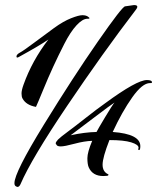

<svg xmlns="http://www.w3.org/2000/svg" viewBox="-20 -669 635 758"><path d="M325 -595Q306 -595 282 -569Q258 -543 234 -496Q210 -449 190 -405.5Q170 -362 149.5 -312Q129 -262 122 -247Q83 -254 69 -280Q65 -287 65 -300Q65 -313 73 -335Q107 -430 171 -513Q138 -490 56 -445Q45 -438 45 -446Q45 -454 59 -461.5Q73 -469 115 -500.5Q157 -532 193.5 -558.5Q230 -585 260.5 -597Q291 -609 305 -609Q319 -609 327 -603.5Q335 -598 333 -596.5Q331 -595 329 -595Q327 -595 325 -595ZM474 -644 509 -649Q531 -649 516 -630Q386 -460 245 -251Q104 -42 61 58Q56 69 49 69Q47 69 42 66Q37 63 37 54Q37 12 153 -176.5Q269 -365 366 -504.5Q463 -644 474 -644ZM412 -116Q385 -47 385 -19Q385 9 407 19Q411 22 404 25Q396 26 388 26Q345 26 330 -9Q325 -21 325 -44.5Q325 -68 344 -113Q313 -112 274 -101.5Q235 -91 220 -91Q205 -91 203 -98Q200 -99 200 -103.5Q200 -108 209 -118Q219 -128 247.5 -149Q276 -170 319 -204Q362 -238 396 -262Q520 -353 560 -353Q580 -353 580 -344Q580 -341 576.5 -341Q573 -341 572 -341Q542 -341 502 -284.5Q462 -228 425 -148Q534 -140 534 -92Q534 -74 527 -77Q525 -78 526 -81Q527 -84 527 -86Q527 -98 498 -107Q469 -116 412 -116ZM432 -264Q420 -257 351 -204.5Q282 -152 259 -135Q314 -147 361 -148Q366 -158 395 -206.5Q424 -255 432 -264Z"/></svg>

Font: Arizonia
Style: Regular
Weight: 400
Designer: Robert E. Leuschke
Foundry: Robert E. Leuschke
Version: Version 1.003